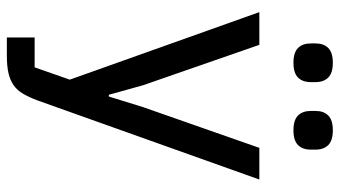

<svg xmlns="http://www.w3.org/2000/svg" viewBox="-230 -536 967 546"><g transform="rotate(90 253.0 -263.5)"><path d="M401 -518H491L266 113Q257 137 247 154Q237 171 222.5 181Q208 191 188 195.5Q168 200 138 200H87V121H172L207 21L15 -518H108L223 -187L250 -90H255L285 -187ZM159 -615Q130 -615 117 -628Q104 -641 104 -664V-678Q104 -701 117 -714Q130 -727 159 -727Q188 -727 201 -714Q214 -701 214 -678V-664Q214 -641 201 -628Q188 -615 159 -615ZM351 -615Q322 -615 309 -628Q296 -641 296 -664V-678Q296 -701 309 -714Q322 -727 351 -727Q380 -727 393 -714Q406 -701 406 -678V-664Q406 -641 393 -628Q380 -615 351 -615Z"/></g></svg>

Font: IBM Plex Sans Devanagari Text
Style: Regular
Weight: 450
Designer: Mike Abbink, Paul van der Laan, Pieter van Rosmalen, Erin McLaughlin
Foundry: Bold Monday
Version: Version 1.1